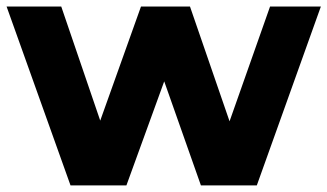

<svg xmlns="http://www.w3.org/2000/svg" viewBox="-21 -560 989 580"><path d="M-1.1 -540.3H164L320.4 -82.6H241.4L404.9 -540.3H552.9L710.7 -82.6H633.3L794.8 -540.3H948.3L754.8 0H585.9L450 -385.3H500.9L360.9 0H192Z"/></svg>

Font: iiserrat Thin
Style: Regular
Weight: 100
Designer: Akira Ohta
Foundry: Akira Ohta
Version: Version 1.200;Glyphs 3.3.1 (3343)